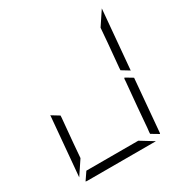

<svg xmlns="http://www.w3.org/2000/svg" viewBox="-211 -1120 1238 1288"><g transform="rotate(-30 408.0 -476.5)"><path d="M657 -475 712 -442 677 -41Q677 -34 674 -28L617 -62V-70L618 -82L621 -108L623 -134L634 -265L651 -450L652 -469ZM140 -265 131 -155 59 -47 99 -500V-505L158 -469L157 -452ZM525 -62 626 0H364H96Q86 0 82 -2L123 -62H153H339H401ZM757 -953 717 -500V-495L658 -531L659 -550L676 -735L685 -845Z"/></g></svg>

Font: DSEG14 Modern Mini
Style: Light Italic
Weight: 300
Italic angle: -5°
Designer: Keshikan(Twitter:@keshinomi_88pro)
Version: Version 0.46